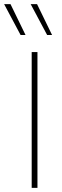

<svg xmlns="http://www.w3.org/2000/svg" viewBox="-53 -913 302 933"><path d="M-2 -893 71 -743H47L-33 -893ZM127 -893 200 -743H176L96 -893ZM129 -660V0H101V-660Z"/></svg>

Font: Elaine Sans ExtraLight
Style: Regular
Weight: 275
Designer: Wei Huang
Foundry: Wei Huang
Version: Version 2.001;December 24, 2019;FontCreator 12.0.0.2547 64-b